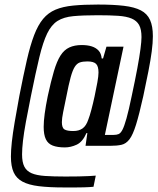

<svg xmlns="http://www.w3.org/2000/svg" viewBox="-20 -716 693 844"><path d="M261 108Q196 108 151 102.5Q106 97 79 82.5Q52 68 40 41.5Q28 15 28 -28Q28 -55 32 -92Q36 -129 44.5 -179Q53 -229 65 -294Q83 -386 98 -451.5Q113 -517 130 -561.5Q147 -606 169.5 -633Q192 -660 224 -673.5Q256 -687 301.5 -691.5Q347 -696 411 -696Q478 -696 524.5 -690.5Q571 -685 599 -670.5Q627 -656 639.5 -628.5Q652 -601 652 -557Q652 -528 647 -490Q642 -452 632.5 -403.5Q623 -355 610 -294Q592 -213 578 -168Q564 -123 549 -103.5Q534 -84 514 -79.5Q494 -75 464 -75H356L364 -131H360Q343 -92 317 -80Q291 -68 265 -68Q233 -68 212 -76Q191 -84 181.5 -104Q172 -124 172 -158Q172 -183 176.5 -216.5Q181 -250 190 -294Q204 -359 217 -403Q230 -447 246 -472Q262 -497 285 -507.5Q308 -518 339 -518Q365 -518 383.5 -512Q402 -506 413.5 -493.5Q425 -481 427 -459H433L448 -511H523L441 -123H480Q492 -123 501 -126.5Q510 -130 518 -145Q526 -160 536 -195.5Q546 -231 559 -294Q574 -364 583.5 -415Q593 -466 597.5 -500.5Q602 -535 602 -553Q602 -587 591.5 -606Q581 -625 558.5 -634.5Q536 -644 499.5 -646.5Q463 -649 410 -649Q345 -649 302.5 -645Q260 -641 233 -624Q206 -607 187.5 -569Q169 -531 153 -464.5Q137 -398 116 -294Q103 -230 94 -181Q85 -132 81 -97Q77 -62 77 -37Q77 -3 87 16.5Q97 36 119 45.5Q141 55 178 57.5Q215 60 268 60Q300 60 326 59.5Q352 59 371.5 58Q391 57 401 56L391 105Q382 106 372 106.5Q362 107 348.5 107.5Q335 108 314 108Q293 108 261 108ZM302 -140Q327 -140 343 -151.5Q359 -163 368 -190Q374 -205 381.5 -233Q389 -261 396 -293.5Q403 -326 408 -354Q413 -382 413 -397Q413 -425 402 -435.5Q391 -446 364 -446Q344 -446 331 -441.5Q318 -437 308.5 -422Q299 -407 290.5 -376Q282 -345 272 -293Q263 -250 257.5 -222.5Q252 -195 252 -179Q252 -154 263.5 -147Q275 -140 302 -140Z"/></svg>

Font: Saira Condensed Medium
Style: Italic
Weight: 500
Width: 3
Italic angle: -12°
Designer: Hector Gatti with collaboration of the Omnibus-Type team
Foundry: Omnibus-Type
Version: Version 1.101